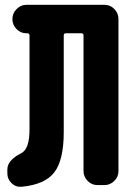

<svg xmlns="http://www.w3.org/2000/svg" viewBox="-20 -750 540 778"><path d="M403.3 -730.5Q426.8 -730.5 443.4 -713.4Q460 -696.3 460 -672.9V-56.6Q460 -33.2 442.9 -16.6Q425.8 0 403.3 0H375Q351.6 0 335 -17.1Q318.4 -34.2 318.4 -56.6V-606.4Q318.4 -615.2 309.6 -615.2H247.1Q238.3 -615.2 238.3 -606.4V-214.8Q238.3 -101.6 200.2 -51.8Q162.1 -2 67.4 6.8Q43.9 8.8 26.9 -7.8Q9.8 -24.4 9.8 -46.9V-63.5Q9.8 -100.6 65.4 -128.9Q100.6 -145.5 99.6 -230.5V-606.4Q99.6 -615.2 90.8 -615.2H86.9Q63.5 -615.2 46.9 -632.3Q30.3 -649.4 30.3 -671.9V-672.9Q30.3 -696.3 47.4 -713.4Q64.5 -730.5 86.9 -730.5Z"/></svg>

Font: Rounded Mgen+ 1m bold
Style: Bold
Weight: 700
Designer: [Source Han Sans]
Ryoko NISHIZUKA  (kana & ideographs); Paul D. Hunt (Latin, Greek & Cyrillic); Wenlong ZHANG  (bopomofo
Version: Version 1.059.20150602